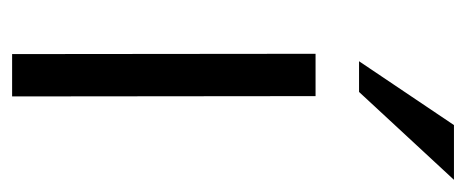

<svg xmlns="http://www.w3.org/2000/svg" viewBox="-246 -523 769 317"><g transform="rotate(90 138.5 -364.5)"><path d="M139.2 0 138.7 -501H68.8L69.3 0ZM131.8 -572.8 276.9 -729.5H186.5L81.1 -572.8Z"/></g></svg>

Font: Ride Light
Style: Regular
Weight: 300
Version: Version 3.000